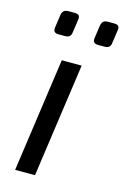

<svg xmlns="http://www.w3.org/2000/svg" viewBox="-109 -742 517 793"><g transform="rotate(15 150.0 -345.0)"><path d="M193 -487 124 0H39L108 -487ZM108 -690Q123 -690 127.5 -684Q132 -678 130 -666L122 -611Q121 -599 114.5 -593Q108 -587 95 -587H67Q43 -587 46 -610L54 -666Q56 -678 62.5 -684Q69 -690 82 -690ZM277 -690Q292 -690 296.5 -684Q301 -678 299 -666L291 -611Q290 -599 283.5 -593Q277 -587 264 -587H236Q212 -587 215 -610L223 -666Q225 -678 231.5 -684Q238 -690 251 -690Z"/></g></svg>

Font: Exo 2
Style: Italic
Weight: 400
Italic angle: -8°
Designer: Natanael Gama
Foundry: Natanael Gama
Version: Version 2.010